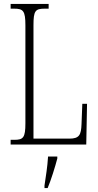

<svg xmlns="http://www.w3.org/2000/svg" viewBox="-20 -734 499 975"><path d="M34 0H418L422 -207H398L394 -104C392 -49 383 -30 332 -30H150V-606C150 -679 159 -690 207 -690H227V-714H34V-690H52C98 -690 109 -679 109 -605V-108C109 -35 98 -24 53 -24H34ZM206 208V221H222C239 181 260 113 271 71V61H224C221 113 213 160 206 208Z"/></svg>

Font: Noto Serif Khmer ExtraCondensed ExtraLight
Style: Regular
Weight: 200
Width: 2
Designer: Danh Hong and the Monotype Design Team
Foundry: Monotype Imaging Inc.
Version: Version 2.004